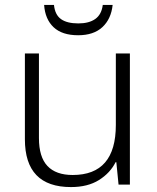

<svg xmlns="http://www.w3.org/2000/svg" viewBox="-20 -749 636 779"><path d="M507 -532V0H461L452 -91H449Q427 -47 381.5 -18.5Q336 10 268 10Q81 10 81 -184V-532H138V-189Q138 -112 172.5 -75.5Q207 -39 275 -39Q450 -39 450 -242V-532ZM437 -729Q431 -672 395.5 -639Q360 -606 297 -606Q232 -606 197.5 -638.5Q163 -671 159 -729H199Q203 -689 227.5 -671.5Q252 -654 298 -654Q341 -654 366.5 -672Q392 -690 397 -729Z"/></svg>

Font: Noto Sans Cherokee Light
Style: Regular
Weight: 300
Designer: Monotype Design Team
Foundry: Monotype Imaging Inc.
Version: Version 2.001; ttfautohint (v1.8.4.7-5d5b)